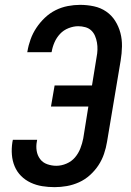

<svg xmlns="http://www.w3.org/2000/svg" viewBox="-20 -763 540 791"><path d="M205 8Q179 8 154 4Q129 0 106.5 -10.5Q84 -21 67 -38Q50 -55 40.5 -77.5Q31 -100 29 -125.5Q27 -151 31 -177L33 -187H133L132 -181Q128 -161 131 -142Q134 -123 145 -108Q156 -93 174.5 -86.5Q193 -80 212 -80Q233 -80 254 -89Q275 -98 289 -114.5Q303 -131 311 -151.5Q319 -172 323 -193L344 -324H190L205 -411H359L378 -528Q381 -543 381.5 -558Q382 -573 379.5 -587.5Q377 -602 371.5 -615Q366 -628 356 -637.5Q346 -647 331.5 -651Q317 -655 302 -655Q283 -655 262.5 -647Q242 -639 227.5 -623.5Q213 -608 204.5 -588.5Q196 -569 193 -550L192 -548H92L93 -551Q97 -576 106 -601Q115 -626 130 -648.5Q145 -671 165 -690Q185 -709 209 -721Q233 -733 259 -738Q285 -743 310 -743Q339 -743 367 -737Q395 -731 417.5 -715.5Q440 -700 454.5 -677Q469 -654 476 -627.5Q483 -601 482.5 -572Q482 -543 477 -513L421 -179Q417 -154 408.5 -129Q400 -104 385.5 -82Q371 -60 350.5 -41.5Q330 -23 305.5 -12Q281 -1 255.5 3.5Q230 8 205 8Z"/></svg>

Font: Iosevka Term Curly SmBd Obl
Style: Regular
Weight: 600
Italic angle: -9°
Designer: Belleve Invis
Foundry: Belleve Invis
Version: Version 32.3.0